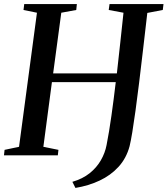

<svg xmlns="http://www.w3.org/2000/svg" viewBox="-24 -763 824 943"><path d="M346.5 160 331.5 130Q381.5 115.5 416 88Q450.5 60.5 471.2 24.5Q492 -11.5 499.5 -51Q512 -114.5 523.2 -194.2Q534.5 -274 544.5 -359.5H231L189 -42L263 -27L260 0H-4.5L-1.5 -27L69.5 -42L157.5 -700.5L91.5 -714L95 -743H353.5L350.5 -714L277 -700.5L237 -402.5H550Q558.5 -478.5 566.8 -554.2Q575 -630 582.5 -700.5L510 -714L514 -743H779L775.5 -714L699.5 -699.5Q688.5 -605 678.5 -518.2Q668.5 -431.5 659.2 -356Q650 -280.5 641.5 -219.2Q633 -158 625.8 -113.8Q618.5 -69.5 612.5 -45Q596.5 14.5 558 56.5Q519.5 98.5 465 124Q410.5 149.5 346.5 160Z"/></svg>

Font: Merriweather 96pt Medium
Style: Italic
Weight: 500
Italic angle: -7.8°
Version: Version 2.101